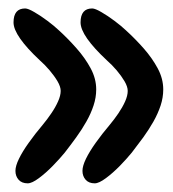

<svg xmlns="http://www.w3.org/2000/svg" viewBox="-20 -550 408 454"><path d="M204 -116.5Q190 -116.5 182.5 -125Q175 -133.5 175 -146Q175 -157.5 183.2 -174.5Q191.5 -191.5 206.2 -212.2Q221 -233 240 -255.5Q250 -267.5 259.8 -281.8Q269.5 -296 275.8 -310Q282 -324 282 -335Q282 -345 274.5 -357.8Q267 -370.5 255.8 -383.8Q244.5 -397 232.5 -407.5Q202 -436 186.2 -458.5Q170.5 -481 170.5 -497Q170.5 -530 198 -530Q205 -530 220 -521.2Q235 -512.5 251 -500.5Q267 -488.5 277.5 -478.5Q299.5 -458.5 319.8 -435.5Q340 -412.5 353 -388.2Q366 -364 366 -338.5Q366 -319.5 359.8 -300.5Q353.5 -281.5 342.8 -262.5Q332 -243.5 318.8 -225.2Q305.5 -207 291.5 -189Q280.5 -175.5 263.8 -158.2Q247 -141 230.5 -128.8Q214 -116.5 204 -116.5ZM45.5 -116.5Q31.5 -116.5 24 -125Q16.5 -133.5 16.5 -146Q16.5 -157.5 24.8 -174.5Q33 -191.5 47.8 -212.2Q62.5 -233 81.5 -255.5Q91.5 -267.5 101.2 -281.8Q111 -296 117.2 -310Q123.5 -324 123.5 -335Q123.5 -345 116 -357.8Q108.5 -370.5 97.2 -383.8Q86 -397 74 -407.5Q43.5 -436 27.8 -458.5Q12 -481 12 -497Q12 -530 39.5 -530Q46.5 -530 61.5 -521.2Q76.5 -512.5 92.5 -500.5Q108.5 -488.5 119 -478.5Q141 -458.5 161.2 -435.5Q181.5 -412.5 194.5 -388.2Q207.5 -364 207.5 -338.5Q207.5 -319.5 201.2 -300.5Q195 -281.5 184.2 -262.5Q173.5 -243.5 160.2 -225.2Q147 -207 133 -189Q122 -175.5 105.2 -158.2Q88.5 -141 72 -128.8Q55.5 -116.5 45.5 -116.5Z"/></svg>

Font: Gluten Thin Medium
Style: Regular
Weight: 500
Version: Version 1.300